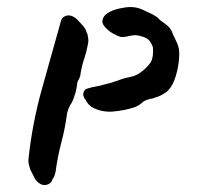

<svg xmlns="http://www.w3.org/2000/svg" viewBox="-20 -326 590 546"><path d="M489 -185Q491 -168 487.5 -144Q484 -120 476 -98.5Q468 -77 454 -65Q447 -60 438 -55Q432 -52 425.5 -50Q419 -48 414 -46Q406 -45 397.5 -42Q389 -39 384 -34Q380 -30 374 -26.5Q368 -23 363 -21Q335 -12 303.5 -9Q272 -6 246 -19Q231 -26 223 -43Q221 -44 219 -49Q215 -57 218 -64.5Q221 -72 228 -74Q240 -78 252.5 -80Q265 -82 278 -86Q296 -90 318 -98Q328 -102 336 -104Q344 -106 354 -108Q359 -109 364.5 -111.5Q370 -114 374 -116Q383 -122 392 -130Q401 -138 408 -148Q413 -156 414.5 -168Q416 -180 415 -190Q414 -195 412 -198.5Q410 -202 408 -206Q402 -216 389.5 -220.5Q377 -225 366 -226Q356 -226 344.5 -223Q333 -220 323 -221Q315 -223 302.5 -230Q290 -237 280.5 -247Q271 -257 271 -265Q272 -280 286.5 -289Q301 -298 320 -302Q339 -306 351 -306Q369 -306 385.5 -298.5Q402 -291 414 -285Q419 -282 424 -279Q429 -276 433 -271Q437 -267 441 -264.5Q445 -262 450 -258Q467 -246 471 -230Q476 -219 481.5 -208Q487 -197 489 -185ZM230 -200Q226 -178 219.5 -159Q213 -140 209 -116Q209 -112 207.5 -108Q206 -104 204 -100Q199 -93 199 -83Q198 -78 197 -73Q196 -68 195 -63Q192 -54 188.5 -44Q185 -34 180 -28Q174 -17 171 -5Q165 40 154.5 79Q144 118 138 163Q137 168 135 173.5Q133 179 129 184Q129 185 128.5 185.5Q128 186 128 188Q123 197 112.5 199.5Q102 202 93 196Q83 190 78 179.5Q73 169 66 156Q64 150 62 141.5Q60 133 61 126Q72 23 100 -76Q128 -175 153 -265Q155 -275 164 -279.5Q173 -284 183 -281Q193 -277 199.5 -270.5Q206 -264 213 -256Q223 -246 226 -235Q226 -233 228 -231Q230 -224 231 -216Q232 -208 230 -200Z"/></svg>

Font: Slackside One
Style: Regular
Weight: 400
Version: Version 1.000